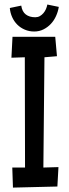

<svg xmlns="http://www.w3.org/2000/svg" viewBox="-20 -853 311 869"><path d="M244.6 -96.7 239.7 -8.8 38.6 -3.9 35.6 -94.7H93.3L92.3 -593.8L31.7 -591.8L36.6 -686.5H230L237.8 -598.6L181.2 -593.8L176.3 -94.7ZM246.1 -821.8Q242.7 -800.3 233.6 -780.3Q224.6 -760.3 210.2 -744.9Q195.8 -729.5 176.8 -720Q157.7 -710.4 134.8 -710.4Q111.8 -710.4 92.3 -718.8Q72.8 -727.1 58.3 -741.5Q43.9 -755.9 35.2 -775.1Q26.4 -794.4 24.4 -816.9L76.2 -827.6Q80.1 -800.3 96.7 -787.6Q113.3 -774.9 139.6 -774.9Q150.9 -774.9 160.2 -780Q169.4 -785.2 176.5 -793.5Q183.6 -801.8 188 -812Q192.4 -822.3 194.3 -832.5Z"/></svg>

Font: Maiden Orange
Style: Regular
Weight: 400
Designer: Astigmatic (AOETI)
Foundry: Astigmatic (AOETI)
Version: Version 1.000